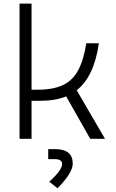

<svg xmlns="http://www.w3.org/2000/svg" viewBox="-20 -752 626 1040"><path d="M85.9 0V-732.4H150.9V-266.1H184.1Q266.6 -266.1 319.6 -290.5Q372.6 -314.9 402.8 -370.4Q433.1 -425.8 447.3 -517.6H515.6Q489.3 -335.9 395.5 -263.2L548.8 0H468.8L338.4 -230Q279.8 -206.1 198.7 -206.1H150.9V0ZM291.5 267.6 247.1 232.4Q316.4 168.9 316.4 137.2Q316.4 109.9 276.4 109.9H241.2V55.7H277.8Q374 55.7 374 133.8Q374 184.6 291.5 267.6Z"/></svg>

Font: Cascadia Code NF Light
Style: Regular
Weight: 300
Monospace: yes
Designer: Aaron Bell
Foundry: Saja Typeworks
Version: Version 2404.023; ttfautohint (v1.8.4)